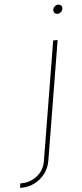

<svg xmlns="http://www.w3.org/2000/svg" viewBox="-174 -733 413 969"><g transform="rotate(-5 33.0 -248.0)"><path d="M118.7 -522.5H141.1L41.5 79.1Q35.2 117.7 13.2 145.8Q-8.8 173.8 -39.6 189Q-70.3 204.1 -104 204.1H-112.8L-109.4 181.6H-100.6Q-60.1 181.6 -24.4 154.3Q11.2 127 19 79.1ZM151.9 -654.3Q142.6 -654.3 137 -661.1Q131.3 -668 132.8 -677.7Q134.3 -687 142.1 -693.6Q149.9 -700.2 159.7 -700.2Q169.4 -700.2 174.8 -693.6Q180.2 -687 178.7 -677.7Q177.2 -668 169.2 -661.1Q161.1 -654.3 151.9 -654.3Z"/></g></svg>

Font: Inter 28pt Thin
Style: Italic
Weight: 250
Italic angle: -9.3988°
Designer: Rasmus Andersson
Foundry: rsms
Version: Version 4.001;git-66647c0bb